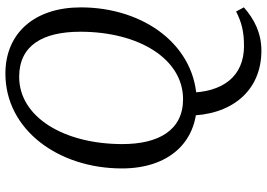

<svg xmlns="http://www.w3.org/2000/svg" viewBox="-156 -568 973 700"><g transform="rotate(-90 330.0 -217.5)"><path d="M495.9 249.5C561.4 249.5 611.6 222.6 653.7 185.7L638.6 157.3C599.7 177.1 565.8 186.1 512.9 186.1C402.3 186.1 342.5 109.3 342.5 -20.2H259C259 136.9 346 249.5 495.9 249.5ZM304.8 14.1C514.6 14.1 653.6 -179 653.6 -408.8C653.6 -576.9 560.3 -683.8 412.2 -683.8C207.4 -683.8 66.4 -490.6 66.4 -259C66.4 -89.5 160.8 14.1 304.8 14.1ZM318.8 -36.1C205.7 -36.1 155.2 -125.4 155.2 -257.2C155.2 -471.2 254.1 -633.6 400.3 -633.6C515.3 -633.6 564.8 -547.2 564.8 -410.6C564.8 -197.6 465.9 -36.1 318.8 -36.1Z"/></g></svg>

Font: Source Serif Variable
Style: Italic
Weight: 389
Italic angle: -12°
Designer: Frank Grießhammer
Foundry: Adobe Systems Incorporated
Version: Version 3.001;hotconv 1.0.111;makeotfexe 2.5.65597